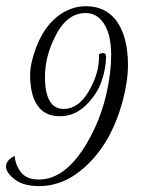

<svg xmlns="http://www.w3.org/2000/svg" viewBox="-99 -542 501 631"><path d="M48.8 -289.6Q48.8 -184 110.4 -184Q158.4 -184 192.4 -241.6Q226.4 -299.2 226.4 -355.2Q226.4 -358.4 226.4 -361.6Q226.4 -364.8 232 -366.4Q249.6 -371.2 249.6 -356Q249.6 -318.4 234.8 -275.2Q220 -232 183.2 -196Q146.4 -160 97.6 -160Q28.8 -160 8 -230.4Q0 -257.6 0 -295.2Q0 -332.8 19.2 -384.8Q52.8 -473.6 119.2 -506.4Q149.6 -521.6 182.4 -521.6Q274.4 -521.6 307.2 -427.2Q321.6 -384 321.6 -329.2Q321.6 -274.4 303.2 -206.4Q266.4 -72.8 183.2 4Q112.8 69.6 29.6 69.6Q-21.6 69.6 -50 48Q-78.4 26.4 -79.2 6.4Q-79.2 -4.8 -72 -14Q-64.8 -23.2 -50.4 -29.6Q-49.6 -2.4 -31.2 22.8Q-12.8 48 28.8 48Q114.4 48 184 -67.2Q246.4 -170.4 262.4 -300Q266.4 -332.8 266.4 -360.8Q266.4 -440 233.6 -476Q212.8 -499.2 182.4 -499.2Q120 -499.2 81.6 -420.8Q48.8 -355.2 48.8 -289.6Z"/></svg>

Font: Euphoria Script
Style: Regular
Weight: 400
Designer: Sabrina Mariela Lopez
Foundry: Sabrina Mariela Lopez
Version: Version 1.002